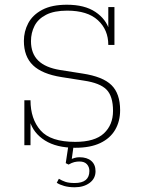

<svg xmlns="http://www.w3.org/2000/svg" viewBox="-20 -614 596 812"><path d="M298 11Q219 11 170 -20Q121 -51 106 -102H109V0H83V-190H109Q109 -111 151.5 -62.5Q194 -14 298 -14Q381 -14 419.5 -50Q458 -86 458 -145Q458 -207 430.5 -235Q403 -263 335 -273L240 -288Q158 -301 119.5 -338Q81 -375 81 -441Q81 -481 99.5 -516Q118 -551 158.5 -572.5Q199 -594 263 -594Q338 -594 383.5 -563.5Q429 -533 443 -485H438V-584H464V-424H438Q438 -488 394 -528.5Q350 -569 264 -569Q209 -569 175 -551.5Q141 -534 126 -504.5Q111 -475 111 -440Q111 -388 141.5 -358Q172 -328 234 -318L329 -303Q415 -290 451.5 -254Q488 -218 488 -148Q488 -101 467 -65Q446 -29 404 -9Q362 11 298 11ZM296 178Q271 178 251.5 172.5Q232 167 220 159L229 142Q242 150 256.5 155Q271 160 296 160Q358 160 358 109Q358 92 347.5 80.5Q337 69 316 69Q305 69 294.5 71.5Q284 74 270 82L258 76L271 -10H293L283 62H274Q285 57 295 54Q305 51 316 51Q348 51 366 66.5Q384 82 384 110Q384 141 359 159.5Q334 178 296 178Z"/></svg>

Font: Rokkitt Thin
Style: Regular
Weight: 250
Version: Version 3.103